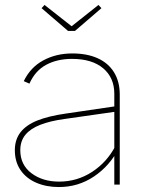

<svg xmlns="http://www.w3.org/2000/svg" viewBox="-20 -746 577 776"><path d="M271 -508Q211 -508 166.5 -484Q122 -460 99 -408L76 -418Q103 -474 155 -502Q207 -530 272 -530Q332 -530 375 -510.5Q418 -491 441 -453.5Q464 -416 464 -364V0H442V-367Q442 -432 397 -470Q352 -508 271 -508ZM40 -139Q40 -182 63 -211.5Q86 -241 131 -259Q176 -277 246 -287L450 -317V-295L240 -265Q182 -257 142.5 -241.5Q103 -226 82.5 -201Q62 -176 62 -139Q62 -80 107 -46Q152 -12 219 -12Q292 -12 352.5 -51.5Q413 -91 447 -157L460 -146Q423 -75 359.5 -32.5Q296 10 218 10Q167 10 126.5 -7.5Q86 -25 63 -58.5Q40 -92 40 -139ZM148 -713 160 -726 277 -634H262L378 -726L390 -713L283 -621H255Z"/></svg>

Font: Easer Grotesk Variable
Style: Regular
Weight: 400
Designer: Boardeaser, Bonnie Shaver-Troup, Thomas Jockin
Foundry: Lexend
Version: Version 1.001;Glyphs 3.1.2 (3151)